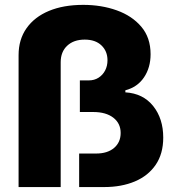

<svg xmlns="http://www.w3.org/2000/svg" viewBox="-20 -757 711 777"><path d="M55.2 0V-533.7Q55.2 -597.2 87.4 -642.8Q119.6 -688.5 178.2 -712.9Q236.8 -737.3 316.9 -737.3Q390.6 -737.3 452.6 -715.1Q514.6 -692.9 552 -648.7Q589.4 -604.5 589.4 -537.6Q589.4 -483.4 562.7 -443.8Q536.1 -404.3 487.3 -391.6V-383.3Q559.1 -378.9 599.9 -327.9Q640.6 -276.9 640.6 -200.2Q640.6 -134.8 610.1 -90.1Q579.6 -45.4 525.6 -22.7Q471.7 0 401.4 0H300.3V-135.7H369.1Q415 -135.7 441.7 -158.4Q468.3 -181.2 468.3 -218.8Q468.3 -257.8 438.5 -280.8Q408.7 -303.7 357.4 -303.7H303.2V-431.6H338.9Q361.8 -431.6 378.9 -442.6Q396 -453.6 405.5 -471.9Q415 -490.2 415 -513.2Q415 -549.8 390.6 -573.2Q366.2 -596.7 322.8 -596.7Q278.3 -596.7 252 -572Q225.6 -547.4 225.6 -504.9V0Z"/></svg>

Font: Inter 17pt ExtraBold
Style: Regular
Weight: 800
Version: Version 4.001;git-66647c0bb